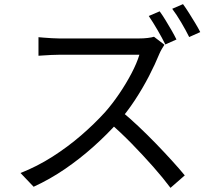

<svg xmlns="http://www.w3.org/2000/svg" viewBox="-20 -869 1040 934"><path d="M756.7 -813.9Q769.7 -796.2 784.9 -771.4Q800.1 -746.6 814.5 -721.6Q828.9 -696.6 838.4 -676.9L784.2 -652.8Q769.4 -683.2 746.5 -722.6Q723.6 -762 703.6 -791.2ZM870.2 -848.9Q883.8 -830.6 899.4 -805.7Q915 -780.8 929.9 -756.3Q944.8 -731.8 954.1 -712.9L900.3 -688.8Q884.1 -721.6 861.5 -759.9Q838.9 -798.2 817.7 -826.2ZM779.9 -651.3Q775.4 -645 767.6 -631.5Q759.7 -618.1 755.4 -607.6Q735.6 -558.6 704.8 -498.9Q674 -439.3 635.8 -381.2Q597.6 -323.1 556.1 -276.6Q500.7 -214.7 434.9 -155.8Q369.2 -97 296.1 -46.9Q223 3.1 143.6 39.5L79.8 -27.4Q160.8 -59.3 235.4 -106.9Q309.9 -154.5 375.2 -210.9Q440.5 -267.4 491.9 -324.3Q526.1 -363.1 559.4 -412Q592.7 -460.8 619.2 -511.2Q645.7 -561.6 658.1 -602.7Q649.5 -602.7 619.7 -602.7Q589.9 -602.7 548.9 -602.7Q507.8 -602.7 462.7 -602.7Q417.6 -602.7 376.6 -602.7Q335.5 -602.7 306.4 -602.7Q277.4 -602.7 268.4 -602.7Q250.7 -602.7 229.2 -601.6Q207.8 -600.4 190.2 -599.3Q172.7 -598.2 167.2 -597.8V-688.1Q174.3 -687.3 192.7 -685.9Q211.1 -684.5 232.1 -683.2Q253.2 -681.9 268.4 -681.9Q278.5 -681.9 307.7 -681.9Q336.8 -681.9 377.3 -681.9Q417.8 -681.9 461.9 -681.9Q505.9 -681.9 546.3 -681.9Q586.8 -681.9 615.7 -681.9Q644.7 -681.9 654.3 -681.9Q678.8 -681.9 698.2 -684.3Q717.6 -686.6 729.1 -690.2ZM569.1 -329Q610.1 -295.4 653.5 -254.4Q696.9 -213.4 738.9 -170.1Q780.8 -126.8 816.9 -87Q853 -47.3 878.8 -15.8L809.4 44.8Q773.6 -3.1 724.7 -58.5Q675.7 -113.9 621.2 -169.8Q566.6 -225.6 512 -272.8Z"/></svg>

Font: Noto Sans SC Thin
Style: Regular
Weight: 100
Designer: Ryoko NISHIZUKA 西塚涼子 (kana, bopomofo & ideographs); Paul D. Hunt (Latin, Greek & Cyrillic); Sandoll Communications 산돌커뮤니
Foundry: Adobe
Version: Version 2.004-H2;hotconv 1.0.118;makeotfexe 2.5.65603